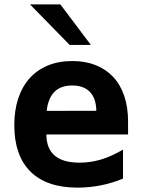

<svg xmlns="http://www.w3.org/2000/svg" viewBox="-20 -837 642 871"><path d="M116.2 -816.9H253.9L392.1 -633.3H295.9ZM331.5 14.2Q260.7 14.2 207.3 -4.4Q153.8 -22.9 117.7 -59.1Q81.5 -95.2 63.2 -147.7Q44.9 -200.2 44.9 -268.6Q44.9 -336.4 62.7 -390.4Q80.6 -444.3 114.3 -481.9Q147.9 -519.5 196.8 -539.8Q245.6 -560.1 308.1 -560.1Q367.2 -560.1 414.1 -541.5Q460.9 -522.9 493.7 -487.8Q526.4 -452.6 543.7 -401.6Q561 -350.6 561 -285.2V-227.1H190.4Q190.9 -99.1 340.8 -99.1Q390.6 -99.1 438 -113.3Q485.4 -127.4 538.1 -158.2V-26.9Q489.3 -6.3 437 3.9Q384.8 14.2 331.5 14.2ZM417 -334.5Q416 -391.1 387.7 -420.2Q359.4 -449.2 307.6 -449.2Q254.9 -449.2 226.3 -419.7Q197.8 -390.1 191.9 -334Z"/></svg>

Font: Hack
Style: Bold
Weight: 700
Monospace: yes
Designer: Christopher Simpkins
Foundry: Christopher Simpkins
Version: Version 2.017